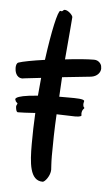

<svg xmlns="http://www.w3.org/2000/svg" viewBox="-66 -632 405 693"><g transform="rotate(5 136.0 -285.5)"><path d="M289 -407C288 -414 279 -428 262 -428C237 -428 198 -425 157 -420C164 -504 170 -567 170 -574C170 -581 153 -598 141 -598C135 -598 134 -592 130 -592C129 -592 126 -593 125 -593C116 -593 99 -517 85 -412C42 -406 5 -399 -9 -394C-16 -392 -18 -383 -18 -374C-18 -365 -15 -338 10 -338C12 -338 14 -339 16 -339L77 -346L71 -281C-26 -274 -8 -258 -8 -258C-8 -252 0 -248 0 -247C0 -244 -4 -239 -4 -236C-4 -229 -2 -215 4 -215C16 -215 39 -216 67 -218C65 -180 64 -143 64 -106C64 -37 68 27 115 27C123 27 142 3 142 -19C142 -24 140 -42 140 -69C140 -115 141 -167 144 -220L211 -218C231 -218 234 -222 234 -224C234 -226 233 -227 233 -229C233 -245 242 -249 242 -251L241 -253C238 -255 237 -260 237 -264C237 -270 239 -273 239 -276C239 -284 209 -284 183 -284H148L152 -355L256 -366C279 -369 290 -385 290 -398C290 -401 289 -404 289 -407Z"/></g></svg>

Font: Oregano
Style: Regular
Weight: 400
Designer: Astigmatic (AOETI)
Foundry: Astigmatic (AOETI)
Version: Version 1.000